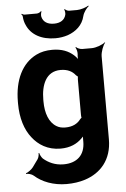

<svg xmlns="http://www.w3.org/2000/svg" viewBox="-63 -809 696 1061"><g transform="rotate(-5 285.0 -278.0)"><path d="M375 -31V-17C375 57 330 98 256 98C208 98 172 80 144 56C136 48 128 32 127 24H123C124 32 121 48 115 57L84 100C76 111 54 127 44 129L45 133C55 131 76 137 86 146C127 183 190 208 263 208C300 208 335 203 366 193C453 165 517 96 517 -18V-478C517 -502 531 -539 543 -552L541 -554C528 -542 491 -528 467 -528H414C403 -528 385 -535 380 -542L377 -539C382 -533 387 -514 386 -504V-502C384 -489 385 -471 389 -462L392 -464C389 -473 376 -488 366 -497C338 -522 301 -538 248 -538C215 -538 185 -532 159 -519C78 -479 34 -389 34 -268V-258C34 -178 55 -112 91 -67C124 -24 175 10 247 10C300 10 338 -8 366 -36C372 -41 379 -49 381 -55L378 -56C375 -51 375 -39 375 -31ZM375 -361V-166C375 -163 376 -149 377 -148L380 -151C378 -152 370 -145 368 -142C351 -119 324 -104 283 -104C264 -104 248 -108 235 -116C194 -140 175 -193 175 -258V-268C175 -349 203 -423 284 -423C323 -423 349 -409 366 -387C368 -385 378 -376 380 -377L378 -381C376 -380 375 -364 375 -361ZM271 -681C235 -681 211 -696 204 -725C202 -733 204 -749 208 -754L204 -756C201 -751 189 -745 181 -745H113C108 -745 100 -749 97 -751L95 -748C98 -746 102 -740 102 -735C103 -718 107 -701 114 -687C137 -633 194 -600 271 -600C296 -600 320 -604 341 -611C386 -627 424 -658 436 -710C441 -729 458 -752 470 -761L468 -764C455 -755 424 -745 404 -745H360C352 -745 340 -751 337 -756L333 -754C337 -749 339 -733 337 -725C330 -696 306 -681 271 -681Z"/></g></svg>

Font: Asimov
Style: Edge
Weight: 500
Designer: Google
Version: Version 2.000980: 2014